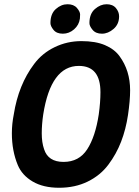

<svg xmlns="http://www.w3.org/2000/svg" viewBox="-20 -874 656 906"><path d="M544 -609Q594 -541 594 -448Q594 -399 584 -331.5Q574 -264 551.5 -205.5Q529 -147 491 -96.5Q453 -46 393.5 -17Q334 12 259 12Q184 12 134 -17.5Q84 -47 64 -95Q36 -162 36 -245Q36 -289 45 -334Q67 -474 141 -572Q179 -623 238 -651.5Q297 -680 364 -680Q431 -680 475.5 -661Q520 -642 544 -609ZM454 -439Q454 -563 352 -563Q220 -563 184 -334Q177 -287 177 -244.5Q177 -202 188 -170Q207 -110 280 -110Q353 -110 391.5 -169.5Q430 -229 446 -334Q454 -392 454 -439ZM357 -786Q353 -756 329.5 -735.5Q306 -715 276.5 -715Q247 -715 232.5 -733Q218 -751 218 -765Q218 -809 243.5 -831.5Q269 -854 298.5 -854Q328 -854 343 -836.5Q358 -819 358 -805.5Q358 -792 357 -786ZM542 -797Q542 -760 516 -737.5Q490 -715 461 -715Q432 -715 417 -733Q402 -751 402 -765Q402 -809 428 -831.5Q454 -854 483 -854Q512 -854 527 -836Q542 -818 542 -797Z"/></svg>

Font: Rambla
Style: Bold Italic
Weight: 700
Italic angle: -12°
Designer: Martin Sommaruga
Foundry: Martin Sommaruga
Version: Version 1.001